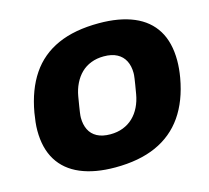

<svg xmlns="http://www.w3.org/2000/svg" viewBox="-102 -820 1038 952"><g transform="rotate(-15 416.5 -344.0)"><path d="M377 12Q273 12 199.5 -19Q126 -50 88 -111.5Q50 -173 50 -264Q50 -285 52.5 -307.5Q55 -330 59 -354Q79 -468 131 -545Q183 -622 270 -661Q357 -700 482 -700Q587 -700 660.5 -669Q734 -638 772 -576Q810 -514 810 -421Q810 -401 808 -379Q806 -357 802 -334Q782 -220 728.5 -143Q675 -66 587.5 -27Q500 12 377 12ZM396 -153Q432 -153 461.5 -164.5Q491 -176 513 -197Q535 -218 549.5 -247.5Q564 -277 570 -312Q575 -341 578 -359.5Q581 -378 582.5 -389Q584 -400 584.5 -406Q585 -412 585 -417Q585 -453 571.5 -479.5Q558 -506 531 -520.5Q504 -535 463 -535Q427 -535 397.5 -523.5Q368 -512 346.5 -491Q325 -470 310.5 -440.5Q296 -411 290 -376Q285 -346 282 -327.5Q279 -309 277.5 -298Q276 -287 275.5 -281Q275 -275 275 -270Q275 -235 288 -208.5Q301 -182 328 -167.5Q355 -153 396 -153Z"/></g></svg>

Font: Archivo SemiBold Black
Style: Italic
Weight: 900
Italic angle: -10°
Version: Version 2.001